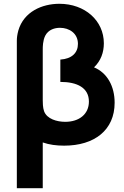

<svg xmlns="http://www.w3.org/2000/svg" viewBox="-20 -755 656 1015"><path d="M206 240V-2C240 10 278 15 319 15C479 15 586 -67 586 -212C586 -299 547 -370 477 -399C513 -433 529 -478 529 -526C529 -646 429 -735 294 -735C202 -735 106 -693 77 -594C71 -572 69 -555 69 -540V240ZM325 -111C281 -111 228 -126 213 -167C206 -186 206 -215 206 -225V-493C206 -506 206 -540 219 -566C236 -599 270 -608 297 -608C346 -608 392 -579 392 -523C392 -476 360 -444 299 -440V-322C388 -322 450 -291 450 -218C450 -152 399 -111 325 -111Z"/></svg>

Font: Manrope ExtraBold
Style: Regular
Weight: 800
Designer: Mikhail Sharanda
Foundry: Mikhail Sharanda
Version: Version 4.505